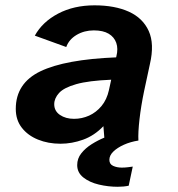

<svg xmlns="http://www.w3.org/2000/svg" viewBox="-20 -530 672 724"><path d="M424.2 174.3Q388.1 174.3 352.9 166Q317.7 157.7 294.4 139.3Q271.1 120.9 271.1 92.5Q271.1 67.6 286.6 48.1Q302.1 28.5 325.8 13.6Q349.6 -1.3 373.4 -11L369.9 -54.2Q335.9 -18.6 293.4 -3.3Q250.9 12 208.2 12Q161.5 12 123.3 -3.6Q85 -19.1 62.3 -48.3Q39.5 -77.5 39.5 -119.3Q39.5 -216.5 132.7 -261.3Q225.9 -306 417.9 -313.7L418.9 -317.9Q426.1 -346.3 418.4 -368.4Q410.7 -390.4 389.7 -402.9Q368.7 -415.4 333.6 -415.4Q297.8 -415.4 268.9 -398.4Q240.1 -381.3 229.8 -352.7L111.3 -395.6Q139.9 -447.4 199.2 -478.7Q258.5 -509.9 336.3 -509.9Q412.7 -509.9 465.7 -486Q518.7 -462 540.8 -413.2Q562.9 -364.3 545.3 -288.5L523.5 -187Q511.7 -130.3 506 -80.1Q500.3 -29.9 501.9 0Q471.8 4.7 447.1 15.8Q422.3 27 407.3 41.6Q392.4 56.1 392.4 72.7Q392.4 89 406.7 95.5Q420.9 102 439.1 102Q451.2 102 462.2 100.6Q473.2 99.2 480.6 98.2L465.3 170.3Q456.1 172.3 445.4 173.3Q434.7 174.3 424.2 174.3ZM259.2 -81.9Q288.9 -81.9 315.9 -94Q342.8 -106.2 362.9 -130.3Q382.9 -154.5 390.8 -190.3L399.3 -229.4Q314.2 -225.9 267.6 -212.7Q221 -199.5 202.7 -179.4Q184.5 -159.3 184.5 -137Q184.5 -111.5 206 -96.7Q227.6 -81.9 259.2 -81.9Z"/></svg>

Font: Atkinson Hyperlegible Mono ExtraLight
Style: Italic
Weight: 200
Italic angle: -12°
Monospace: yes
Designer: Elliott Scott, Megan Eiswerth, Linus Boman, Theodore Petrosky, Letters from Sweden
Foundry: Applied Design Works, Letters from Sweden
Version: Version 2.001